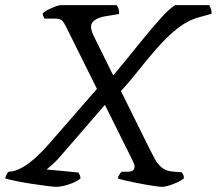

<svg xmlns="http://www.w3.org/2000/svg" viewBox="-52 -724 840 744"><path d="M575.5 0Q568.5 0 551.3 -2.4Q534.1 -4.8 512.8 -8.5Q491.5 -12.3 469.8 -16.7Q448.1 -21.1 430.2 -25.4Q412.2 -29.6 404.2 -32.6Q406.2 -40.2 410.1 -46.6Q414 -53 418.8 -58.5H442.8Q454.8 -58.5 462.2 -63Q469.5 -67.5 469.5 -77.5Q469.5 -84.6 466.4 -91.6Q463.2 -98.7 460.5 -104.5L203.3 -621.7Q196.5 -635.7 189.2 -643.9Q181.8 -652 159 -652H121Q119 -654 116.2 -660.2Q113.5 -666.4 113.5 -672.4Q119.5 -678.9 133.9 -686.2Q148.3 -693.5 162.4 -698.7Q176.4 -704 182.4 -704H400.2Q402.4 -701.8 406.3 -692.5Q410.2 -683.1 409.4 -669.8L352.9 -660.4Q334.4 -657.1 318.8 -648.3Q303.3 -639.5 301 -625Q300 -618.6 302.2 -608.9Q304.4 -599.1 309.4 -588.1L526.1 -150Q536.7 -129.7 547.3 -109.4Q558 -89 574.3 -75.3Q590.5 -61.5 615.5 -59.3L652 -56.3Q655.6 -52.5 658.5 -45.8Q661.4 -39.1 660.4 -32.6Q651.6 -25.1 635.2 -17.4Q618.7 -9.8 602.3 -4.9Q585.9 0 575.5 0ZM167.6 0Q156.1 0 130.1 -3.4Q104.1 -6.8 72.3 -11.5Q40.5 -16.3 12.2 -22.1Q-16.2 -27.9 -32 -32.6Q-29.7 -41.4 -25.3 -49.8Q-21 -58.3 -17 -58.5Q8.6 -60 35.4 -75.6Q62.2 -91.1 89.1 -116Q116 -140.8 140.6 -169.6L331.4 -388.5L364.3 -329L173.9 -109Q160.9 -95.3 148.6 -84.5Q136.4 -73.8 128.8 -67.3L252 -55.5Q254 -51.5 257.2 -45.3Q260.5 -39.1 259.5 -31.9Q247 -22.1 229.2 -14.8Q211.3 -7.5 194.6 -3.8Q178 0 167.6 0ZM405.8 -359.6 372.6 -415.9Q402.8 -449.9 436.5 -491.9Q470.3 -533.9 504.5 -575.7Q538.6 -617.5 569.6 -651.9Q600.6 -686.4 626 -704H759Q762.5 -697.7 765.6 -688.8Q768.7 -679.8 767.7 -670.6L719 -657Q674.2 -644.7 634.1 -612.6Q594.1 -580.4 556.1 -537.1Q518.1 -493.8 481.4 -447.3Q444.6 -400.7 405.8 -359.6Z"/></svg>

Font: Texturina Medium
Style: Italic
Weight: 500
Italic angle: -11°
Designer: Guillermo Torres Carreño
Foundry: Omnibus-Type
Version: Version 1.002